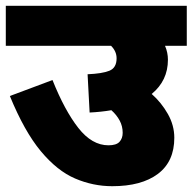

<svg xmlns="http://www.w3.org/2000/svg" viewBox="-20 -642 664 662"><path d="M0 -622H624V-484H549Q559 -461 559 -436Q559 -364 503 -318Q536 -289 558.5 -249.5Q581 -210 581 -167Q581 -85 524.5 -42.5Q468 0 367 0Q301 0 239 -26.5Q177 -53 120.5 -121Q64 -189 14 -311L161 -366Q203 -261 250 -201Q297 -141 354 -141Q381 -141 392 -153Q403 -165 403 -184Q403 -207 392.5 -226.5Q382 -246 364 -262Q329 -256 289 -254L282 -386Q332 -388 357 -398Q382 -408 382 -441Q382 -465 363 -484H0Z"/></svg>

Font: Noto Sans Devanagari UI Black
Style: Regular
Weight: 900
Designer: Jelle Bosma - Monotype Design Team
Foundry: Monotype Imaging Inc.
Version: Version 2.003; ttfautohint (v1.8.4.7-5d5b)